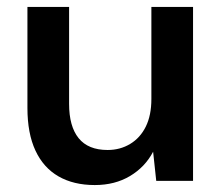

<svg xmlns="http://www.w3.org/2000/svg" viewBox="-20 -521 643 553"><path d="M253 12Q192 12 148.5 -13Q105 -38 82 -87.5Q59 -137 59 -210V-501H179V-222Q179 -157 206.5 -123Q234 -89 290 -89Q326 -89 355 -106.5Q384 -124 400 -156.5Q416 -189 416 -236V-501H536V0H430L421 -84Q398 -40 354.5 -14Q311 12 253 12Z"/></svg>

Font: DM Sans 17pt SemiBold
Style: Regular
Weight: 600
Version: Version 4.004;gftools[0.9.30]